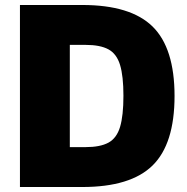

<svg xmlns="http://www.w3.org/2000/svg" viewBox="-20 -750 750 770"><path d="M60 0V-730H310Q504 -730 592 -643.5Q680 -557 680 -365Q680 -173 592 -86.5Q504 0 310 0ZM323 -160Q382 -160 415 -178Q448 -196 461.5 -241Q475 -286 475 -366Q475 -445 461.5 -489.5Q448 -534 415 -552Q382 -570 323 -570H260V-160Z"/></svg>

Font: M PLUS 1 Black
Style: Regular
Weight: 900
Designer: Coji Morishita
Foundry: UNDERFOREST DESIGN
Version: Version 1.001